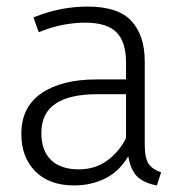

<svg xmlns="http://www.w3.org/2000/svg" viewBox="-20 -554 561 585"><path d="M371 -78Q343 -31 300 -10Q257 11 206 11Q130 11 87.5 -32Q45 -75 45 -146Q45 -228 106.5 -270Q168 -312 274 -312H364V-364Q364 -426 335 -455.5Q306 -485 239 -485Q210 -485 175.5 -479Q141 -473 98 -456L82 -501Q130 -520 170 -527Q210 -534 247 -534Q340 -534 380.5 -490Q421 -446 421 -367V-114Q421 -71 433.5 -54Q446 -37 471 -29L458 11Q423 5 401 -13.5Q379 -32 371 -77ZM364 -267H277Q192 -267 149 -238Q106 -209 106 -149Q106 -95 135.5 -66.5Q165 -38 220 -38Q269 -38 305.5 -64Q342 -90 364 -133Z"/></svg>

Font: Jldddboxgfspflltxgxzjzlszac
Style: Regular
Weight: 300
Designer: Carrois Corporate & Edenspiekermann
Foundry: Carrois Corporate GbR & Edenspiekermann AG
Version: Version 2.001